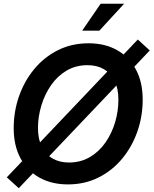

<svg xmlns="http://www.w3.org/2000/svg" viewBox="-20 -968 815 1019"><path d="M340.3 10.7Q253.9 10.7 189.2 -25.4Q124.5 -61.5 88.6 -128.4Q52.7 -195.3 52.7 -288.1Q52.7 -376 80.8 -456.8Q108.9 -537.6 161.4 -601.1Q213.9 -664.6 287.1 -701.4Q360.4 -738.3 450.2 -738.3Q536.6 -738.3 601.1 -702.1Q665.5 -666 701.4 -599.1Q737.3 -532.2 737.3 -439Q737.3 -350.6 709 -269.8Q680.7 -189 628.2 -125.7Q575.7 -62.5 502.7 -25.9Q429.7 10.7 340.3 10.7ZM345.7 -105.5Q408.2 -105.5 457 -134.3Q505.9 -163.1 539.6 -211.4Q573.2 -259.8 590.8 -318.8Q608.4 -377.9 608.4 -438.5Q608.4 -498.5 587.9 -539.3Q567.4 -580.1 530.8 -601.1Q494.1 -622.1 444.8 -622.1Q382.3 -622.1 333.5 -593.3Q284.7 -564.5 251 -515.9Q217.3 -467.3 199.5 -408.2Q181.6 -349.1 181.6 -289.1Q181.6 -229.5 202.1 -188.5Q222.7 -147.5 259.5 -126.5Q296.4 -105.5 345.7 -105.5ZM79.6 30.8 16.1 -26.9 711.4 -758.3 774.9 -700.2ZM416 -805.2 514.2 -948.2H638.7L507.3 -805.2Z"/></svg>

Font: Inter 24pt SemiBold
Style: Italic
Weight: 600
Italic angle: -9.3988°
Designer: Rasmus Andersson
Foundry: rsms
Version: Version 4.001;git-66647c0bb